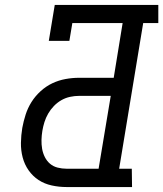

<svg xmlns="http://www.w3.org/2000/svg" viewBox="-20 -755 659 775"><path d="M249 0Q218 0 188.5 -6.5Q159 -13 135.5 -28.5Q112 -44 95.5 -67.5Q79 -91 71.5 -119.5Q64 -148 64.5 -178.5Q65 -209 70 -239Q75 -266 83.5 -292.5Q92 -319 107 -343Q122 -367 144 -387Q166 -407 191.5 -419Q217 -431 244.5 -436Q272 -441 299 -441H439L475 -662H272L260 -590H177L201 -735H619V-662H558L461 -74H512L513 0ZM248 -74H378L427 -368H299Q281 -368 262.5 -364Q244 -360 227.5 -350.5Q211 -341 197.5 -327Q184 -313 174.5 -296.5Q165 -280 159.5 -262.5Q154 -245 151 -227Q148 -209 147.5 -190.5Q147 -172 150 -154.5Q153 -137 161 -121Q169 -105 182 -94Q195 -83 212.5 -78.5Q230 -74 248 -74Z"/></svg>

Font: Iosevka Plex Etoile
Style: Italic
Weight: 400
Italic angle: -9°
Designer: Belleve Invis
Foundry: Belleve Invis
Version: Version 25.1.1; ttfautohint (v1.8.4)